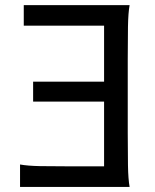

<svg xmlns="http://www.w3.org/2000/svg" viewBox="-20 -733 606 753"><path d="M388.2 -412.6V-632.3H73.2V-712.9H488.3Q482.9 -683.6 481.9 -628.2Q481 -572.8 481 -500.5V-212.4Q481 -140.1 481.9 -84.7Q482.9 -29.3 488.3 0H58.6V-87.9Q87.9 -82.5 137.2 -81.5Q186.5 -80.6 259.3 -80.6H388.2V-334.5H109.9V-412.6Z"/></svg>

Font: Andika New Basic
Style: Regular
Weight: 400
Designer: Victor Gaultney, Annie Olsen, Julie Remington, Don Collingsworth, Eric Hays
Foundry: SIL International
Version: Version 5.500; ttfautohint (v1.8.3)